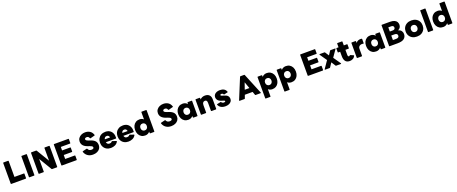

<svg xmlns="http://www.w3.org/2000/svg" viewBox="268 -3352 14700 6172"><g transform="rotate(-20 7618.5 -266.0)"><path d="M87 0Q71 0 71 -16V-718Q71 -734 87 -734H242Q258 -734 258 -718V-177H580Q595 -177 595 -162V-16Q595 0 580 0Z M710 0Q694 0 694 -16V-718Q694 -734 710 -734H865Q881 -734 881 -718V-16Q881 0 865 0Z M1039 0Q1023 0 1023 -16V-718Q1023 -734 1039 -734H1201Q1212 -734 1220 -723L1482 -287V-718Q1482 -734 1498 -734H1645Q1661 -734 1661 -718V-16Q1661 0 1645 0H1484Q1471 0 1465 -11L1202 -449V-16Q1202 0 1186 0Z M1819 0Q1803 0 1803 -16V-718Q1803 -734 1819 -734H2302Q2318 -734 2318 -718V-589Q2318 -573 2302 -573H1988V-453H2265Q2281 -453 2281 -437V-313Q2281 -297 2265 -297H1988V-161H2314Q2330 -161 2330 -145V-16Q2330 0 2314 0Z M2881 14Q2777 14 2703 -36.5Q2629 -87 2598 -181Q2593 -196 2609 -201L2748 -235Q2762 -238 2768 -225Q2785 -185 2813.5 -167.5Q2842 -150 2886 -150Q2922 -150 2944.5 -162.5Q2967 -175 2967 -200Q2967 -228 2943.5 -244.5Q2920 -261 2874 -277L2798 -304Q2714 -333 2664.5 -388Q2615 -443 2615 -525Q2615 -591 2650.5 -641Q2686 -691 2745.5 -719.5Q2805 -748 2878 -748Q2970 -748 3039.5 -704.5Q3109 -661 3140 -567Q3147 -551 3130 -547L2984 -508Q2970 -504 2964 -518Q2948 -557 2925.5 -570.5Q2903 -584 2875 -584Q2845 -584 2825 -571Q2805 -558 2805 -535Q2805 -512 2828 -494.5Q2851 -477 2907 -458L2962 -440Q3060 -407 3108 -353.5Q3156 -300 3156 -209Q3156 -144 3121 -93.5Q3086 -43 3024 -14.5Q2962 14 2881 14Z M3496 10Q3412 10 3349.5 -25Q3287 -60 3252.5 -122.5Q3218 -185 3218 -266Q3218 -347 3252.5 -409Q3287 -471 3349.5 -506Q3412 -541 3496 -541Q3585 -541 3645 -502Q3705 -463 3734.5 -394.5Q3764 -326 3759 -235Q3758 -220 3742 -220H3400Q3420 -139 3497 -139Q3557 -139 3585 -177Q3594 -187 3606 -184L3734 -141Q3749 -134 3742 -120Q3705 -52 3638.5 -21Q3572 10 3496 10ZM3494 -400Q3417 -400 3400 -318H3582Q3566 -400 3494 -400Z M4096 10Q4012 10 3949.5 -25Q3887 -60 3852.5 -122.5Q3818 -185 3818 -266Q3818 -347 3852.5 -409Q3887 -471 3949.5 -506Q4012 -541 4096 -541Q4185 -541 4245 -502Q4305 -463 4334.5 -394.5Q4364 -326 4359 -235Q4358 -220 4342 -220H4000Q4020 -139 4097 -139Q4157 -139 4185 -177Q4194 -187 4206 -184L4334 -141Q4349 -134 4342 -120Q4305 -52 4238.5 -21Q4172 10 4096 10ZM4094 -400Q4017 -400 4000 -318H4182Q4166 -400 4094 -400Z M4665 10Q4591 10 4535.5 -24.5Q4480 -59 4449 -121.5Q4418 -184 4418 -266Q4418 -349 4449 -410.5Q4480 -472 4535.5 -506.5Q4591 -541 4665 -541Q4748 -541 4804 -490V-734Q4804 -750 4820 -750H4968Q4984 -750 4984 -734V-16Q4984 0 4968 0H4842Q4826 0 4826 -16L4824 -63Q4766 10 4665 10ZM4709 -148Q4758 -148 4788 -181Q4818 -214 4818 -266Q4818 -318 4788 -350.5Q4758 -383 4709 -383Q4660 -383 4630 -350.5Q4600 -318 4600 -266Q4600 -214 4630 -181Q4660 -148 4709 -148Z M5557 14Q5453 14 5379 -36.5Q5305 -87 5274 -181Q5269 -196 5285 -201L5424 -235Q5438 -238 5444 -225Q5461 -185 5489.5 -167.5Q5518 -150 5562 -150Q5598 -150 5620.5 -162.5Q5643 -175 5643 -200Q5643 -228 5619.5 -244.5Q5596 -261 5550 -277L5474 -304Q5390 -333 5340.5 -388Q5291 -443 5291 -525Q5291 -591 5326.5 -641Q5362 -691 5421.5 -719.5Q5481 -748 5554 -748Q5646 -748 5715.5 -704.5Q5785 -661 5816 -567Q5823 -551 5806 -547L5660 -508Q5646 -504 5640 -518Q5624 -557 5601.5 -570.5Q5579 -584 5551 -584Q5521 -584 5501 -571Q5481 -558 5481 -535Q5481 -512 5504 -494.5Q5527 -477 5583 -458L5638 -440Q5736 -407 5784 -353.5Q5832 -300 5832 -209Q5832 -144 5797 -93.5Q5762 -43 5700 -14.5Q5638 14 5557 14Z M6141 10Q6067 10 6011.5 -24.5Q5956 -59 5925 -121.5Q5894 -184 5894 -266Q5894 -349 5925 -410.5Q5956 -472 6011.5 -506.5Q6067 -541 6141 -541Q6191 -541 6231.5 -522.5Q6272 -504 6300 -469L6302 -516Q6302 -531 6318 -531H6444Q6460 -531 6460 -516V-16Q6460 0 6444 0H6318Q6302 0 6302 -16L6300 -63Q6242 10 6141 10ZM6185 -148Q6234 -148 6264 -181Q6294 -214 6294 -266Q6294 -318 6264 -350.5Q6234 -383 6185 -383Q6136 -383 6106 -350.5Q6076 -318 6076 -266Q6076 -214 6106 -181Q6136 -148 6185 -148Z M6592 0Q6576 0 6576 -16V-516Q6576 -531 6592 -531H6717Q6734 -531 6734 -516L6736 -469Q6766 -505 6809 -523Q6852 -541 6904 -541Q6999 -541 7050 -489.5Q7101 -438 7101 -346V-16Q7101 0 7085 0H6937Q6921 0 6921 -16V-279Q6921 -335 6903 -359Q6885 -383 6845 -383Q6806 -383 6781 -354Q6756 -325 6756 -266V-16Q6756 0 6740 0Z M7412 10Q7322 10 7261 -26Q7200 -62 7174 -129Q7168 -144 7185 -147L7305 -172Q7318 -175 7325 -163Q7339 -141 7360 -131Q7381 -121 7406 -121Q7429 -121 7443 -128Q7457 -135 7457 -149Q7457 -160 7445.5 -169Q7434 -178 7401 -187L7381 -192Q7278 -219 7236.5 -267.5Q7195 -316 7195 -377Q7195 -425 7222.5 -462Q7250 -499 7299.5 -520Q7349 -541 7413 -541Q7498 -541 7552.5 -508.5Q7607 -476 7632 -408Q7638 -392 7621 -389L7505 -362Q7492 -359 7486 -372Q7475 -391 7459.5 -400.5Q7444 -410 7420 -410Q7402 -410 7390 -403.5Q7378 -397 7378 -383Q7378 -358 7437 -343L7456 -338Q7561 -312 7601 -269Q7641 -226 7641 -158Q7641 -107 7611.5 -69.5Q7582 -32 7530.5 -11Q7479 10 7412 10Z M7898 0Q7889 0 7885.5 -5.5Q7882 -11 7885 -18L8174 -722Q8179 -734 8192 -734H8318Q8332 -734 8336 -722L8625 -18Q8628 -11 8624.5 -5.5Q8621 0 8613 0H8445Q8431 0 8427 -13L8387 -126H8120L8080 -13Q8076 0 8062 0ZM8173 -278H8333L8252 -504Z M8714 218Q8698 218 8698 202V-516Q8698 -531 8714 -531H8839Q8856 -531 8856 -516L8858 -469Q8886 -504 8926.5 -522.5Q8967 -541 9017 -541Q9091 -541 9146.5 -506.5Q9202 -472 9233 -410.5Q9264 -349 9264 -266Q9264 -184 9233 -121.5Q9202 -59 9146.5 -24.5Q9091 10 9017 10Q8934 10 8878 -41V202Q8878 218 8862 218ZM8973 -148Q9022 -148 9052 -181Q9082 -214 9082 -266Q9082 -318 9052 -350.5Q9022 -383 8973 -383Q8924 -383 8894 -350.5Q8864 -318 8864 -266Q8864 -214 8894 -181Q8924 -148 8973 -148Z M9369 218Q9353 218 9353 202V-516Q9353 -531 9369 -531H9494Q9511 -531 9511 -516L9513 -469Q9541 -504 9581.5 -522.5Q9622 -541 9672 -541Q9746 -541 9801.5 -506.5Q9857 -472 9888 -410.5Q9919 -349 9919 -266Q9919 -184 9888 -121.5Q9857 -59 9801.5 -24.5Q9746 10 9672 10Q9589 10 9533 -41V202Q9533 218 9517 218ZM9628 -148Q9677 -148 9707 -181Q9737 -214 9737 -266Q9737 -318 9707 -350.5Q9677 -383 9628 -383Q9579 -383 9549 -350.5Q9519 -318 9519 -266Q9519 -214 9549 -181Q9579 -148 9628 -148Z M10246 0Q10230 0 10230 -16V-718Q10230 -734 10246 -734H10729Q10745 -734 10745 -718V-589Q10745 -573 10729 -573H10415V-453H10692Q10708 -453 10708 -437V-313Q10708 -297 10692 -297H10415V-161H10741Q10757 -161 10757 -145V-16Q10757 0 10741 0Z M10822 0Q10813 0 10810.5 -6Q10808 -12 10813 -19L10986 -271L10819 -512Q10814 -520 10817 -525.5Q10820 -531 10829 -531H10990Q11003 -531 11009 -521L11095 -389L11181 -521Q11188 -531 11201 -531H11353Q11363 -531 11365.5 -525.5Q11368 -520 11363 -512L11196 -271L11370 -19Q11375 -12 11372 -6Q11369 0 11360 0H11199Q11187 0 11181 -10L11089 -154L10994 -10Q10988 0 10975 0Z M11666 10Q11566 10 11519.5 -50.5Q11473 -111 11473 -225V-377H11410Q11394 -377 11394 -393V-513Q11394 -529 11410 -529H11473V-654Q11473 -670 11489 -670H11637Q11653 -670 11653 -654V-529H11759Q11775 -529 11775 -513V-393Q11775 -377 11759 -377H11653V-208Q11653 -142 11693 -142Q11710 -142 11722 -161Q11729 -171 11742 -165L11843 -122Q11858 -115 11849 -97Q11821 -40 11770 -15Q11719 10 11666 10Z M11925 0Q11909 0 11909 -16V-516Q11909 -531 11925 -531H12050Q12067 -531 12067 -516L12070 -462Q12097 -502 12138 -520Q12179 -538 12226 -538Q12237 -538 12246.5 -537Q12256 -536 12264 -534Q12278 -529 12278 -516V-379Q12278 -363 12260 -366Q12250 -368 12237.5 -369.5Q12225 -371 12209 -371Q12183 -371 12155 -359.5Q12127 -348 12108 -323Q12089 -298 12089 -259V-16Q12089 0 12073 0Z M12566 10Q12492 10 12436.5 -24.5Q12381 -59 12350 -121.5Q12319 -184 12319 -266Q12319 -349 12350 -410.5Q12381 -472 12436.5 -506.5Q12492 -541 12566 -541Q12616 -541 12656.5 -522.5Q12697 -504 12725 -469L12727 -516Q12727 -531 12743 -531H12869Q12885 -531 12885 -516V-16Q12885 0 12869 0H12743Q12727 0 12727 -16L12725 -63Q12667 10 12566 10ZM12610 -148Q12659 -148 12689 -181Q12719 -214 12719 -266Q12719 -318 12689 -350.5Q12659 -383 12610 -383Q12561 -383 12531 -350.5Q12501 -318 12501 -266Q12501 -214 12531 -181Q12561 -148 12610 -148Z M13030 0Q13014 0 13014 -16V-718Q13014 -734 13030 -734H13301Q13395 -734 13452 -709.5Q13509 -685 13535 -642Q13561 -599 13561 -542Q13561 -490 13535 -449.5Q13509 -409 13458 -387Q13528 -368 13563 -322Q13598 -276 13598 -215Q13598 -112 13527 -56Q13456 0 13298 0ZM13296 -584H13195V-442H13296Q13332 -442 13355.5 -459.5Q13379 -477 13379 -513Q13379 -549 13355.5 -566.5Q13332 -584 13296 -584ZM13309 -305H13195V-150H13309Q13354 -150 13380.5 -169.5Q13407 -189 13407 -228Q13407 -267 13380.5 -286Q13354 -305 13309 -305Z M13964 10Q13876 10 13810.5 -25Q13745 -60 13709 -122.5Q13673 -185 13673 -266Q13673 -347 13709 -409Q13745 -471 13810.5 -506Q13876 -541 13964 -541Q14053 -541 14118 -506Q14183 -471 14219 -409Q14255 -347 14255 -266Q14255 -185 14219 -122.5Q14183 -60 14118 -25Q14053 10 13964 10ZM13964 -148Q14013 -148 14043 -181Q14073 -214 14073 -266Q14073 -318 14043 -350.5Q14013 -383 13964 -383Q13915 -383 13885 -350.5Q13855 -318 13855 -266Q13855 -214 13885 -181Q13915 -148 13964 -148Z M14360 0Q14344 0 14344 -16V-734Q14344 -750 14360 -750H14508Q14524 -750 14524 -734V-16Q14524 0 14508 0Z M14860 10Q14786 10 14730.5 -24.5Q14675 -59 14644 -121.5Q14613 -184 14613 -266Q14613 -349 14644 -410.5Q14675 -472 14730.5 -506.5Q14786 -541 14860 -541Q14943 -541 14999 -490V-734Q14999 -750 15015 -750H15163Q15179 -750 15179 -734V-16Q15179 0 15163 0H15037Q15021 0 15021 -16L15019 -63Q14961 10 14860 10ZM14904 -148Q14953 -148 14983 -181Q15013 -214 15013 -266Q15013 -318 14983 -350.5Q14953 -383 14904 -383Q14855 -383 14825 -350.5Q14795 -318 14795 -266Q14795 -214 14825 -181Q14855 -148 14904 -148Z"/></g></svg>

Font: LINE Seed Sans App ExtraBold
Style: Regular
Weight: 800
Designer: LINE VX Design & Dalton Maag Ltd & Sandoll Inc
Foundry: Dalton Maag Ltd
Version: Version 1.003